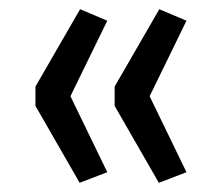

<svg xmlns="http://www.w3.org/2000/svg" viewBox="-20 -481 471 417"><path d="M153 -84 57 -251V-293L154 -461L213 -436L133 -272L213 -107ZM325 -84 229 -251V-293L326 -461L385 -436L305 -272L385 -107Z"/></svg>

Font: Nunito Sans 7pt SemiCondensed
Style: Regular
Weight: 400
Width: 4
Designer: Vernon Adams
Foundry: Vernon Adams
Version: Version 3.101;gftools[0.9.27]